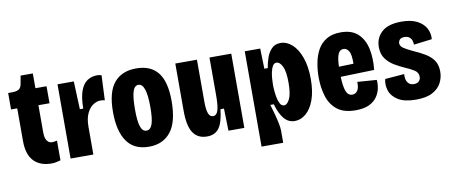

<svg xmlns="http://www.w3.org/2000/svg" viewBox="-68 -914 3176 1345"><g transform="rotate(-10 1520.0 -241.5)"><path d="M230 11Q150 11 105 -35.5Q60 -82 60 -179V-411H16V-528H41Q76 -528 92 -538Q108 -548 113 -576L123 -633H210V-528H289V-407H210V-211Q210 -173 224 -154Q238 -135 259 -135Q267 -135 275.5 -136.5Q284 -138 295 -140V0Q279 4 264.5 7.5Q250 11 230 11Z M367 0V-528H483L491 -329H515Q516 -411 533.5 -457Q551 -503 581.5 -522.5Q612 -542 650 -542Q658 -542 666 -541Q674 -540 682 -537L674 -360Q660 -364 644 -364Q617 -364 590.5 -346.5Q564 -329 546.5 -292Q529 -255 529 -196V0Z M924 14Q818 14 767 -59.5Q716 -133 716 -268Q716 -411 771 -476.5Q826 -542 928 -542Q1031 -542 1082.5 -477Q1134 -412 1134 -275Q1134 -125 1078.5 -55.5Q1023 14 924 14ZM925 -100Q954 -100 967 -138Q980 -176 980 -259Q980 -426 924 -426Q896 -426 883.5 -386Q871 -346 871 -259Q871 -176 884 -138Q897 -100 925 -100Z M1337 14Q1270 14 1237.5 -35Q1205 -84 1205 -191V-528H1359V-230Q1359 -172 1369.5 -145.5Q1380 -119 1402 -119Q1427 -119 1437.5 -151.5Q1448 -184 1448 -260V-528H1603V0H1490L1486 -158H1461Q1451 -65 1422 -25.5Q1393 14 1337 14Z M1699 150V-528H1809L1813 -384H1837Q1843 -421 1855.5 -457Q1868 -493 1892 -517.5Q1916 -542 1955 -542Q1999 -542 2037 -508Q2075 -474 2098 -410Q2121 -346 2121 -257Q2121 -168 2098.5 -107.5Q2076 -47 2039.5 -16.5Q2003 14 1961 14Q1915 14 1884.5 -22.5Q1854 -59 1835 -127H1810Q1819 -98 1829 -61.5Q1839 -25 1846 8.5Q1853 42 1853 62V150ZM1906 -107Q1927 -107 1945 -143Q1963 -179 1963 -259Q1963 -339 1945 -375Q1927 -411 1904 -411Q1886 -411 1876 -393.5Q1866 -376 1861 -351.5Q1856 -327 1854.5 -303Q1853 -279 1853 -265V-252Q1853 -247 1854.5 -224.5Q1856 -202 1861 -174.5Q1866 -147 1876.5 -127Q1887 -107 1906 -107Z M2394 14Q2310 14 2263 -23Q2216 -60 2196.5 -122Q2177 -184 2177 -259Q2177 -310 2186.5 -360.5Q2196 -411 2218.5 -452Q2241 -493 2281.5 -517.5Q2322 -542 2383 -542Q2462 -542 2505.5 -501Q2549 -460 2563.5 -392Q2578 -324 2569 -242L2330 -235Q2332 -168 2345 -133Q2358 -98 2389 -98Q2412 -98 2426 -118Q2440 -138 2438 -180L2575 -170Q2578 -143 2572 -111Q2566 -79 2546.5 -50.5Q2527 -22 2490 -4Q2453 14 2394 14ZM2382 -424Q2356 -424 2344 -396Q2332 -368 2330 -307L2434 -310Q2435 -377 2420 -400.5Q2405 -424 2382 -424Z M2823 14Q2742 14 2697 -13.5Q2652 -41 2638 -82.5Q2624 -124 2634 -166L2771 -177Q2769 -159 2773 -140.5Q2777 -122 2790 -109Q2803 -96 2827 -96Q2852 -96 2863.5 -109Q2875 -122 2875 -140Q2875 -170 2848.5 -187Q2822 -204 2784 -220Q2750 -235 2714 -256Q2678 -277 2653.5 -310Q2629 -343 2629 -394Q2629 -458 2674.5 -500Q2720 -542 2815 -542Q2884 -542 2927 -519.5Q2970 -497 2989 -461Q3008 -425 3004 -384L2874 -368Q2875 -381 2870.5 -395.5Q2866 -410 2853.5 -421Q2841 -432 2817 -432Q2793 -432 2783.5 -420.5Q2774 -409 2774 -395Q2774 -375 2795 -360.5Q2816 -346 2859 -326Q2905 -306 2942 -284Q2979 -262 3001 -231Q3023 -200 3023 -150Q3023 -108 3003.5 -70.5Q2984 -33 2940.5 -9.5Q2897 14 2823 14Z"/></g></svg>

Font: Bricolage Grotesque 12pt Condensed ExtraBold
Style: Regular
Weight: 800
Width: 3
Designer: Mathieu Triay
Foundry: Atelier Triay
Version: Version 1.001; ttfautohint (v1.8.4.7-5d5b);gftools[0.9.33.de